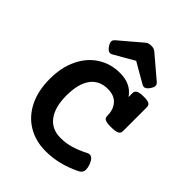

<svg xmlns="http://www.w3.org/2000/svg" viewBox="-234 -939 1068 1068"><g transform="rotate(45 300.0 -404.5)"><path d="M354 -809.1 483.4 -699.2Q494.1 -689.9 494.1 -678.7Q494.1 -666.5 481.9 -649.4Q467.3 -628.4 452.6 -628.4Q444.8 -628.4 436.5 -633.8L319.3 -701.2L202.1 -633.8Q193.8 -628.4 186 -628.4Q171.4 -628.4 156.7 -649.4Q144.5 -666.5 144.5 -678.7Q144.5 -689.9 155.3 -699.2L284.7 -809.1Q291.5 -814.9 299.1 -817.6Q306.6 -820.3 319.3 -820.3Q332 -820.3 339.6 -817.6Q347.2 -814.9 354 -809.1ZM543.9 -559.6V-372.1Q543.9 -355.5 529.1 -348.4Q514.2 -341.3 479.5 -341.3Q456.5 -341.3 444.1 -344.5Q431.6 -347.7 426.8 -354Q421.9 -360.4 421.9 -372.1Q421.9 -420.9 395.3 -450.2Q368.7 -479.5 319.3 -479.5Q251.5 -479.5 216.3 -430.7Q181.2 -381.8 181.2 -290Q181.2 -199.2 218.5 -149.7Q255.9 -100.1 324.2 -100.1Q366.7 -100.1 405.8 -111.6Q444.8 -123 490.7 -146.5Q498.5 -150.4 505.4 -150.4Q528.3 -150.4 543.5 -109.9Q550.3 -91.3 550.3 -76.7Q550.3 -51.8 527.8 -41Q423.3 10.7 319.3 10.7Q239.3 10.7 178.2 -25.9Q117.2 -62.5 83.7 -130.6Q50.3 -198.7 50.3 -290Q50.3 -380.9 83 -449Q115.7 -517.1 173.6 -553.7Q231.4 -590.3 304.7 -590.3Q390.1 -590.3 431.6 -528.8V-559.6Q431.6 -576.2 445.8 -583.3Q460 -590.3 491.2 -590.3Q521.5 -590.3 532.7 -583.5Q543.9 -576.7 543.9 -559.6Z"/></g></svg>

Font: Courier Prime
Style: Bold
Weight: 700
Designer: Alan Dague-Greene, Quote-Unquote Apps
Foundry: Quote-Unquote Apps
Version: Version 3.018